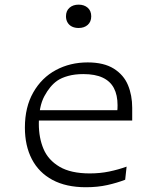

<svg xmlns="http://www.w3.org/2000/svg" viewBox="-20 -774 660 806"><path d="M143 -254.5Q143 -195 162.8 -148.5Q182.5 -102 230 -74Q277.5 -46 357 -46Q400 -46 438.5 -54Q477 -62 511.5 -74.5L505.5 -19.5Q472 -6.5 430.8 2.8Q389.5 12 340.5 12Q257.5 12 200.2 -18.8Q143 -49.5 113.8 -105.8Q84.5 -162 84.5 -238.5Q84.5 -324.5 119.8 -386.2Q155 -448 214.8 -480Q274.5 -512 348 -512Q416 -512 457.8 -485.8Q499.5 -459.5 517.2 -416.8Q535 -374 535 -321.5V-268H136.5V-311.5H489L469 -282.5Q471 -294 472.2 -306Q473.5 -318 473.5 -332Q473.5 -375 458.2 -404Q443 -433 411.2 -448Q379.5 -463 330 -463Q294 -463 266 -455.2Q238 -447.5 220 -435Q189.5 -413.5 166.2 -370.2Q143 -327 143 -254.5ZM257 -705.5Q257 -728.5 271.8 -741.5Q286.5 -754.5 310 -754.5Q333.5 -754.5 348.2 -741.5Q363 -728.5 363 -705.5Q363 -682.5 348.2 -669.5Q333.5 -656.5 310 -656.5Q294.5 -656.5 282.5 -662.2Q270.5 -668 263.8 -679.2Q257 -690.5 257 -705.5Z"/></svg>

Font: Monaspace Argon Var ExtraLight
Style: Regular
Weight: 200
Designer: Riley Cran and the Lettermatic Team
Version: Version 1.200 (Monaspace Argon Var)